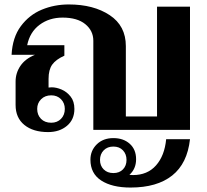

<svg xmlns="http://www.w3.org/2000/svg" viewBox="-20 -583 930 862"><path d="M289 -563Q400 -563 472.5 -515Q545 -467 545 -376V-60H685V-553H833V0H399V-400Q399 -445 363 -474.5Q327 -504 261 -504Q201 -504 157.5 -471.5Q114 -439 102 -380H269V-333Q231 -316 214.5 -293Q198 -270 198 -229V-190Q203 -191 212 -191Q233 -191 256.5 -181Q280 -171 297 -149.5Q314 -128 314 -94Q314 -46 280.5 -18Q247 10 196 10Q129 10 89.5 -22Q50 -54 50 -112V-217Q50 -255 71.5 -287Q93 -319 137 -337H32Q36 -415 73.5 -465.5Q111 -516 167.5 -539.5Q224 -563 289 -563ZM210 -32Q237 -32 254 -49.5Q271 -67 271 -94Q271 -120 254 -137.5Q237 -155 210 -155Q182 -155 164.5 -137.5Q147 -120 147 -94Q147 -67 164 -49.5Q181 -32 210 -32ZM489 37Q534 37 562.5 62.5Q591 88 591 132Q591 175 561 202L577 203Q642 203 680.5 159.5Q719 116 726 42H833Q821 151 753 205Q685 259 566 259Q483 259 434.5 227.5Q386 196 386 134Q386 93 414.5 65Q443 37 489 37ZM489 194Q516 194 532 177.5Q548 161 548 135Q548 109 532 92Q516 75 489 75Q462 75 445.5 92Q429 109 429 135Q429 161 445.5 177.5Q462 194 489 194Z"/></svg>

Font: Taviraj SemiBold
Style: Regular
Weight: 600
Designer: Katatrad Team
Foundry: CadsonDemak
Version: Version 1.001